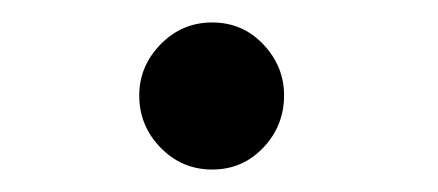

<svg xmlns="http://www.w3.org/2000/svg" viewBox="-20 -139 390 171"><path d="M169 12Q142 12 123 -7.5Q104 -27 104 -54Q104 -80 123 -99.5Q142 -119 169 -119Q196 -119 214.5 -99.5Q233 -80 233 -54Q233 -27 214.5 -7.5Q196 12 169 12Z"/></svg>

Font: Inconsolata ExtraCondensed ExtraBold
Style: Regular
Weight: 800
Width: 2
Monospace: yes
Designer: Raph Levien, Cyreal, Brenton Simpson
Foundry: Raph Levien, Cyreal, Google
Version: Version 3.001; ttfautohint (v1.8.2.53-6de2)